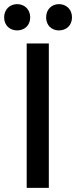

<svg xmlns="http://www.w3.org/2000/svg" viewBox="-51 -904 368 928"><path d="M185 4H78V-694H185ZM95 -820C95 -781 67 -757 32 -757C-3 -757 -31 -781 -31 -820C-31 -859 -3 -884 32 -884C67 -884 95 -859 95 -820ZM297 -820C297 -781 269 -757 234 -757C199 -757 172 -781 172 -820C172 -859 199 -884 234 -884C269 -884 297 -859 297 -820Z"/></svg>

Font: Repo Medium
Style: Regular
Weight: 500
Designer: Stefan Peev
Foundry: Context Ltd
Version: Version 1.502